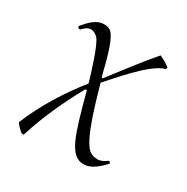

<svg xmlns="http://www.w3.org/2000/svg" viewBox="-155 -613 917 941"><g transform="rotate(30 304.0 -143.0)"><path d="M427 172C474 172 508 136 537 107L538 102L532 96H526C512 107 495 117 474 117C460 117 445 113 432 105C377 70 320 -153 301 -216C342 -260 469 -416 545 -434L548 -444C531 -458 511 -469 489 -479C423 -402 361 -320 299 -239L292 -243C280 -288 248 -440 209 -464C198 -471 185 -473 174 -473C128 -473 96 -434 71 -405L69 -398L77 -391L84 -392C97 -404 108 -419 131 -419C144 -419 156 -412 168 -402C195 -377 240 -225 252 -183C172 -83 100 32 51 152C62 167 75 182 91 193H102C140 72 192 -42 253 -151H261C319 63 347 172 427 172Z"/></g></svg>

Font: Asana Math
Style: Regular
Weight: 400
Version: Version 000.958